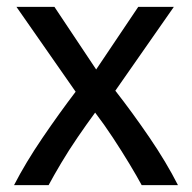

<svg xmlns="http://www.w3.org/2000/svg" viewBox="-20 -541 561 561"><path d="M21 0Q55 -66 104 -138Q153 -210 201 -273L28 -521H139L261 -338L384 -521H488L317 -276Q367 -212 416.5 -139.5Q466 -67 500 0H394Q380 -26 358 -62.5Q336 -99 310 -138.5Q284 -178 258 -212Q233 -178 207 -140Q181 -102 159 -65Q137 -28 122 0Z"/></svg>

Font: Ubuntu Sans Medium
Style: Regular
Weight: 500
Designer: Dalton Maag Ltd
Foundry: Dalton Maag Ltd
Version: Version 1.006; ttfautohint (v1.8.4.7-5d5b)